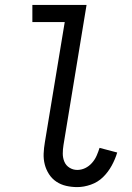

<svg xmlns="http://www.w3.org/2000/svg" viewBox="-20 -755 540 783"><path d="M295 8Q272 8 250 3Q228 -2 210 -14Q192 -26 180 -44.5Q168 -63 162.5 -84.5Q157 -106 158 -129Q159 -152 163 -175L244 -665H112V-735H333L239 -164Q236 -146 236 -128.5Q236 -111 242.5 -95.5Q249 -80 263.5 -71Q278 -62 295 -62Q312 -62 327.5 -69.5Q343 -77 355 -90.5Q367 -104 374 -120Q381 -136 386 -152L458 -133Q450 -106 435.5 -79.5Q421 -53 400 -32.5Q379 -12 350.5 -2Q322 8 295 8Z"/></svg>

Font: Iosevka Algr
Style: Italic
Weight: 400
Italic angle: -9°
Monospace: yes
Designer: Belleve Invis
Foundry: Belleve Invis
Version: Version 26.0.2; ttfautohint (v1.8.3)